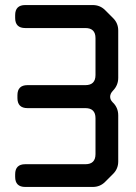

<svg xmlns="http://www.w3.org/2000/svg" viewBox="-20 -731 538 760"><path d="M448 -610V-423Q448 -394 428 -373Q416 -361 416 -348Q416 -336 426 -326L428 -324Q448 -304 448 -274V-92Q448 -63 428 -43L396 -11Q376 9 347 9H80Q40 9 40 -31V-41Q40 -81 80 -81H318Q358 -81 358 -121V-263Q358 -303 318 -303H89Q49 -303 49 -343V-354Q49 -394 89 -394H318Q358 -394 358 -434V-580Q358 -620 318 -620H80Q40 -620 40 -660V-671Q40 -711 80 -711H347Q376 -711 396 -691L428 -659Q448 -639 448 -610Z"/></svg>

Font: ZCOOL QingKe HuangYou
Style: Regular
Weight: 400
Version: Version 1.000